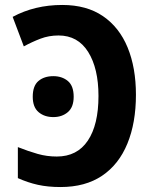

<svg xmlns="http://www.w3.org/2000/svg" viewBox="-20 -744 621 774"><path d="M224 10Q173 10 132.5 1Q92 -8 52 -26V-151Q95 -134 132 -123.5Q169 -113 209 -113Q291 -113 334 -177Q377 -241 377 -357Q377 -468 335.5 -534.5Q294 -601 216 -601Q177 -601 143 -588Q109 -575 76 -557L31 -676Q120 -724 231 -724Q329 -724 395 -679Q461 -634 494.5 -552.5Q528 -471 528 -362Q528 -249 493.5 -165Q459 -81 391.5 -35.5Q324 10 224 10ZM112 -354Q112 -398 135 -417.5Q158 -437 195 -437Q230 -437 253.5 -417.5Q277 -398 277 -354Q277 -312 253.5 -292Q230 -272 195 -272Q159 -272 135.5 -292Q112 -312 112 -354Z"/></svg>

Font: Noto Sans SemiCondensed
Style: Bold
Weight: 700
Width: 4
Designer: Monotype Design Team
Foundry: Monotype Imaging Inc.
Version: Version 2.013; ttfautohint (v1.8.4.7-5d5b)